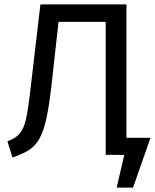

<svg xmlns="http://www.w3.org/2000/svg" viewBox="-20 -709 709 879"><path d="M669 -78 589 150H514L549 0H464V-609H248L215 -312Q201 -188 182 -126.5Q163 -65 131 -36.5Q99 -8 37 12L14 -62Q52 -76 70.5 -98Q89 -120 99 -164Q109 -208 120 -305L165 -689H559V-78Z"/></svg>

Font: Fira Sans
Style: Regular
Weight: 400
Designer: bBox Type GmbH & Carrois Corporate GbR & Edenspiekermann AG
Foundry: bBox Type GmbH & Carrois Corporate GbR & Edenspiekermann AG
Version: Version 4.301